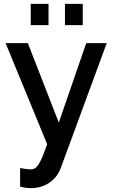

<svg xmlns="http://www.w3.org/2000/svg" viewBox="-20 -746 587 993"><path d="M139 -616H231V-726H139ZM316 -616H408V-726H316ZM84 123V219C105 225 122 227 138 227C220 227 274 180 295 121L532 -523H426L284 -112L124 -523H9L224 0C186 107 171 130 137 130C125 130 104 127 84 123Z"/></svg>

Font: FIGSv2-sans-serif SemiBold
Style: Regular
Weight: 600
Designer: Matt McInerney, Pablo Impallari, Rodrigo Fuenzalida,Mirko Velimirovic
Foundry: Matt McInerney, Pablo Impallari, Rodrigo Fuenzalida
Version: Version 4.021;hotconv 1.0.109;makeotfexe 2.5.65596